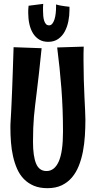

<svg xmlns="http://www.w3.org/2000/svg" viewBox="-20 -944 501 1000"><path d="M424.8 -320.8Q424.8 -279.3 422.1 -236.8Q419.4 -194.3 411.9 -154.8Q404.3 -115.2 390.4 -80.3Q376.5 -45.4 354.5 -19.5Q332.5 6.3 301.3 21.2Q270 36.1 227.1 36.1Q186 36.1 155.8 23.2Q125.5 10.3 104 -12Q82.5 -34.2 69.1 -64.7Q55.7 -95.2 47.9 -130.1Q40 -165 37.1 -203.1Q34.2 -241.2 34.2 -278.8Q34.2 -288.6 34.4 -295.9Q34.7 -303.2 35.2 -311.8Q35.6 -320.3 36.4 -332.3Q37.1 -344.2 38.1 -363Q39.1 -381.8 40.3 -409.4Q41.5 -437 43.2 -477.1Q44.9 -517.1 46.6 -571.5Q48.3 -626 50.8 -698.2L196.8 -692.9Q189.5 -617.7 183.1 -563.7Q176.8 -509.8 171.9 -468.8Q167 -427.7 163.1 -396.5Q159.2 -365.2 156.7 -335.9Q154.3 -306.6 153.1 -275.9Q151.9 -245.1 151.9 -205.1Q151.9 -130.4 168 -91.8Q184.1 -53.2 222.2 -53.2Q263.7 -53.2 285.9 -102.8Q308.1 -152.3 308.1 -258.8Q308.1 -375 299.8 -483.2Q291.5 -591.3 277.8 -696.8L416 -701.2Q415 -682.1 415 -663.8Q415 -645.5 415 -627Q415 -575.7 416.5 -527.6Q418 -479.5 419.9 -439.2Q421.9 -398.9 423.3 -368.2Q424.8 -337.4 424.8 -320.8ZM341.8 -908.7V-890.6Q341.8 -863.3 336.2 -834.2Q330.6 -805.2 317.9 -781Q305.2 -756.8 283.7 -741.5Q262.2 -726.1 231 -726.1Q203.6 -726.1 184.1 -738Q164.6 -750 151.9 -770.5Q139.2 -791 133.1 -818.4Q127 -845.7 127 -876Q127 -884.8 127.2 -894.5Q127.4 -904.3 128.9 -914.1L205.1 -923.8Q204.1 -915.5 204.1 -906.7Q204.1 -897.9 204.1 -888.7Q204.1 -874.5 205.3 -860.8Q206.5 -847.2 210 -836.2Q213.4 -825.2 219.5 -818.6Q225.6 -812 235.8 -812Q245.6 -812 252.4 -820.6Q259.3 -829.1 263.7 -842.8Q268.1 -856.4 270 -873.5Q272 -890.6 272 -907.7V-920.9Q282.2 -917.5 294.4 -915.3Q306.6 -913.1 317.4 -911.6Q330.1 -909.7 341.8 -908.7Z"/></svg>

Font: Rum Raisin
Style: Regular
Weight: 400
Designer: Astigmatic (AOETI)
Foundry: Astigmatic (AOETI)
Version: Version 1.000